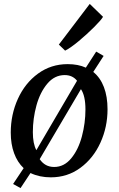

<svg xmlns="http://www.w3.org/2000/svg" viewBox="-20 -897 608 982"><path d="M530 -338Q530 -247 493.5 -167Q457 -87 391 -38.5Q325 10 240 10Q182 10 136 -12L85 65L47 44L101 -37Q69 -67 52 -113.5Q35 -160 35 -219Q35 -311 71.5 -391.5Q108 -472 174.5 -520.5Q241 -569 326 -569Q380 -569 419 -551L472 -633L510 -611L457 -529Q493 -500 511.5 -451.5Q530 -403 530 -338ZM311 -513Q259 -513 222 -469Q185 -425 166.5 -358Q148 -291 148 -221Q148 -162 166 -129L374 -484Q351 -513 311 -513ZM257 -43Q308 -43 344.5 -87.5Q381 -132 399 -200Q417 -268 417 -337Q417 -407 394 -441L183 -83Q210 -43 257 -43ZM439 -877 507 -811Q497 -794 461 -758Q425 -722 383 -687Q341 -652 313 -638L281 -669Z"/></svg>

Font: Koeln Type Serif
Style: Italic
Weight: 400
Italic angle: -8°
Designer: Eben Sorkin
Foundry: Eben Sorkin
Version: Version 2.002